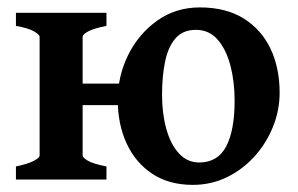

<svg xmlns="http://www.w3.org/2000/svg" viewBox="-20 -489 812 523"><path d="M23.4 0V-35.6Q56.2 -42.5 72 -50.8Q87.9 -59.1 87.9 -65.4V-388.7Q87.9 -394.5 73.2 -403.3Q58.6 -412.1 23.4 -418.5V-454.1H270V-418.5Q236.8 -412.1 220.9 -403.8Q205.1 -395.5 205.1 -388.7V-65.4Q205.1 -59.6 219.7 -51Q234.4 -42.5 270 -35.6V0ZM505.4 14.6Q440.4 14.6 394.8 -15.6Q349.1 -45.9 325 -98.1Q300.8 -150.4 300.8 -216.8Q300.8 -281.7 329.1 -339.1Q357.4 -396.5 408 -432.6Q458.5 -468.8 524.4 -468.8Q595.7 -468.8 644 -438.5Q692.4 -408.2 717 -356Q741.7 -303.7 741.7 -236.8Q741.7 -188 723.4 -143.1Q705.1 -98.1 672.9 -62.5Q640.6 -26.9 597.7 -6.1Q554.7 14.6 505.4 14.6ZM513.7 -407.7Q478 -407.7 458 -384.5Q438 -361.3 429.7 -321.3Q421.4 -281.2 421.4 -231Q421.4 -179.7 433.1 -137.7Q444.8 -95.7 467.5 -71Q490.2 -46.4 522.5 -46.4Q573.2 -46.4 596.2 -90.3Q619.1 -134.3 619.1 -214.8Q619.1 -266.6 607.7 -310.3Q596.2 -354 573 -380.9Q549.8 -407.7 513.7 -407.7ZM160.6 -202.6V-261.2H359.9V-202.6Z"/></svg>

Font: Gentium Plus
Style: Bold
Weight: 700
Designer: Victor Gaultney, Annie Olsen, Iska Routamaa, Becca Hirsbrunner
Foundry: SIL International
Version: Version 6.101